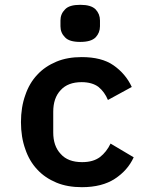

<svg xmlns="http://www.w3.org/2000/svg" viewBox="-20 -765 640 797"><path d="M320 12C376 12 422 0 457 -23C492 -46 518 -75 535 -112C535 -112 439 -169 439 -169C439 -169 439 -169 439 -169C428 -146 413 -127 395 -113C376 -99 352 -92 321 -92C321 -92 321 -92 321 -92C282 -92 252 -103 232 -126C211 -148 201 -178 201 -215C201 -215 201 -301 201 -301C201 -301 201 -301 201 -301C201 -339 211 -369 232 -391C252 -413 281 -424 319 -424C319 -424 319 -424 319 -424C348 -424 372 -417 389 -404C406 -390 419 -372 428 -350C428 -350 527 -404 527 -404C527 -404 527 -404 527 -404C510 -441 484 -471 451 -494C418 -517 374 -528 319 -528C319 -528 319 -528 319 -528C280 -528 245 -522 214 -509C183 -496 156 -478 135 -455C113 -432 96 -403 85 -370C73 -337 67 -299 67 -258C67 -258 67 -258 67 -258C67 -217 73 -179 85 -146C96 -113 113 -84 135 -61C156 -38 183 -20 214 -7C245 6 281 12 320 12C320 12 320 12 320 12ZM313 -591C343 -591 364 -597 377 -610C389 -623 395 -638 395 -656C395 -656 395 -680 395 -680C395 -680 395 -680 395 -680C395 -698 389 -713 377 -726C364 -739 343 -745 313 -745C313 -745 313 -745 313 -745C283 -745 262 -739 250 -726C237 -713 231 -698 231 -680C231 -680 231 -656 231 -656C231 -656 231 -656 231 -656C231 -638 237 -623 250 -610C262 -597 283 -591 313 -591C313 -591 313 -591 313 -591Z"/></svg>

Font: IBM Plex Mono Mod
Style: SemiBold
Weight: 500
Designer: Mike Abbink, Paul van der Laan, Pieter van Rosmalen
Foundry: Bold Monday
Version: ""